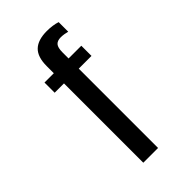

<svg xmlns="http://www.w3.org/2000/svg" viewBox="-276 -808 1109 1109"><g transform="rotate(-45 278.0 -254.0)"><path d="M427.2 -629.4Q417 -632.3 401.6 -634.8Q386.2 -637.2 374.5 -637.2Q345.7 -637.2 332.5 -622.1Q319.3 -606.9 319.3 -568.4V-518.6H423.3V-435.5H319.3V212.4H198.7V-435.5H122.6V-518.6H198.7V-576.7Q198.7 -651.9 234.4 -685.8Q270 -719.7 342.8 -719.7Q364.7 -719.7 387.5 -716.6Q410.2 -713.4 427.2 -707.5Z"/></g></svg>

Font: Arimo SemiBold
Style: Regular
Weight: 600
Designer: Steve Matteson
Foundry: Monotype Imaging Inc.
Version: Version 1.33